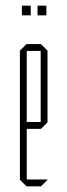

<svg xmlns="http://www.w3.org/2000/svg" viewBox="-20 -655 237 675"><path d="M73 0 50 -23V-24H147V-23L124 0ZM50 -24V-477L73 -500H74V-24ZM74 -202V-226H123V-202ZM74 -476V-500H124L147 -477V-476ZM123 -202V-476H147V-225L124 -202ZM112 -601V-635H143V-601ZM57 -601V-635H88V-601Z"/></svg>

Font: Foldit Thin
Style: Regular
Weight: 100
Designer: Sophia Tai
Foundry: Sophia Tai
Version: Version 1.003